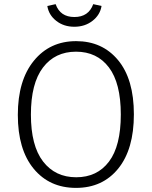

<svg xmlns="http://www.w3.org/2000/svg" viewBox="-20 -894 731 925"><path d="M504.6 -569.3Q447.3 -645 346.2 -645Q245.1 -645 187 -568.6Q128.9 -492.2 128.9 -342Q128.9 -191.9 187.5 -116Q246.1 -40 347.2 -40Q448.2 -40 505.1 -115.5Q562 -190.9 562 -342.3Q562 -493.7 504.6 -569.3ZM143.1 -601.3Q220.2 -695.8 346.7 -695.8Q473.1 -695.8 549.1 -604Q625 -512.2 625 -343.5Q625 -174.8 549.6 -81.8Q474.1 11.2 346.2 11.2Q218.3 11.2 142.1 -81.3Q65.9 -173.8 65.9 -340.3Q65.9 -506.8 143.1 -601.3ZM208 -865.2 248 -874Q270 -812 338.4 -812Q406.7 -812 429.2 -874L469.2 -865.2Q462.4 -822.3 425.8 -793.7Q389.2 -765.1 338.1 -765.1Q287.1 -765.1 251 -793.5Q214.8 -821.8 208 -865.2Z"/></svg>

Font: FiraSans-Light
Style: Regular
Weight: 300
Designer: Carrois Corporate & Edenspiekermann AG
Foundry: Carrois Corporate GbR & Edenspiekermann AG
Version: Version 3.106;PS 003.106;hotconv 1.0.70;makeotf.lib2.5.58329